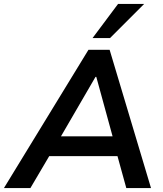

<svg xmlns="http://www.w3.org/2000/svg" viewBox="-60 -959 830 979"><path d="M-40 0 391 -705H499L710 0H584L539 -163H191L95 0ZM427 -567 251 -264H514L431 -567ZM412 -765 542 -939H675L501 -765Z"/></svg>

Font: Mulish
Style: Bold Italic
Weight: 700
Italic angle: -9°
Designer: Vernon Adams
Foundry: Vernon Adams
Version: Version 3.603; ttfautohint (v1.8.3)